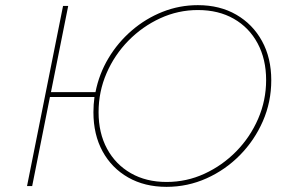

<svg xmlns="http://www.w3.org/2000/svg" viewBox="-20 -723 1122 746"><path d="M85 0 225 -700H245L178 -365H351Q365 -436 401.5 -497Q438 -558 492 -604.5Q546 -651 611.5 -677Q677 -703 749 -703Q834 -703 898 -666Q962 -629 998 -563.5Q1034 -498 1034 -411Q1034 -327 1001.5 -252.5Q969 -178 912.5 -120.5Q856 -63 782.5 -30Q709 3 627 3Q542 3 478 -33.5Q414 -70 378.5 -135Q343 -200 343 -287Q343 -317 347 -346H174L105 0ZM627 -16Q705 -16 774.5 -48Q844 -80 898 -135Q952 -190 983 -261.5Q1014 -333 1014 -412Q1014 -493 981 -554.5Q948 -616 888.5 -650Q829 -684 749 -684Q672 -684 602.5 -652Q533 -620 479 -565Q425 -510 394 -438.5Q363 -367 363 -287Q363 -206 396 -145Q429 -84 488.5 -50Q548 -16 627 -16Z"/></svg>

Font: Montserrat Thin
Style: Italic
Weight: 100
Italic angle: -11.3°
Designer: Julieta Ulanovsky
Foundry: Julieta Ulanovsky
Version: Version 9.000; ttfautohint (v1.8.4.7-5d5b)